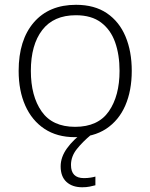

<svg xmlns="http://www.w3.org/2000/svg" viewBox="-20 -561 626 799"><path d="M528.3 -266.1Q528.3 -184.1 501.5 -122.1Q474.6 -60.1 421.9 -25.1Q369.1 9.8 291.5 9.8Q217.3 9.8 165 -24.9Q112.8 -59.6 85.2 -121.6Q57.6 -183.6 57.6 -266.1Q57.6 -394.5 120.8 -467.8Q184.1 -541 296.4 -541Q373.5 -541 425 -505.9Q476.6 -470.7 502.4 -408.9Q528.3 -347.2 528.3 -266.1ZM108.4 -266.1Q108.4 -161.1 153.3 -97.2Q198.2 -33.2 292.5 -33.2Q388.2 -33.2 432.9 -97.7Q477.5 -162.1 477.5 -266.1Q477.5 -333 459 -385.3Q440.4 -437.5 400.4 -467.5Q360.4 -497.6 295.9 -497.6Q203.1 -497.6 155.8 -436Q108.4 -374.5 108.4 -266.1ZM275.4 125.5Q275.4 180.2 329.1 180.2Q344.2 180.2 356.4 178.2Q368.7 176.3 377 173.8V210Q366.2 212.9 352.8 215.6Q339.4 218.3 322.3 218.3Q280.8 218.3 256.6 196Q232.4 173.8 232.4 131.3Q232.4 92.8 258.8 56.2Q285.2 19.5 329.6 -12.7L358.9 0Q324.2 28.8 299.8 59.3Q275.4 89.8 275.4 125.5Z"/></svg>

Font: Open Sans Light
Style: Regular
Weight: 300
Designer: Monotype Design Team
Foundry: Monotype Imaging Inc.
Version: Version 3.000; ttfautohint (v1.8.4)